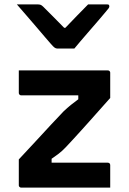

<svg xmlns="http://www.w3.org/2000/svg" viewBox="-20 -858 590 878"><path d="M320 -636Q300 -636 281 -636Q262 -636 242 -636Q236 -636 230 -640Q224 -644 212 -658Q204 -667 186.5 -687.5Q169 -708 146 -735Q123 -762 99.5 -789Q76 -816 57 -838Q81 -838 103.5 -838Q126 -838 149 -838Q160 -838 165.5 -836Q171 -834 178 -827Q190 -815 219 -786Q248 -757 294 -710L245 -731H304L257 -708Q302 -755 331 -785Q360 -815 383 -838H470Q474 -838 476 -837Q478 -836 479 -834Q480 -832 480 -829Q480 -825 477 -820.5Q474 -816 461 -801Q450 -788 430.5 -765Q411 -742 389 -717Q367 -692 348.5 -670Q330 -648 320 -636ZM66 -536H472Q477 -536 479 -534.5Q481 -533 482.5 -531Q484 -529 484 -525V-410Q458 -381 435 -355Q412 -329 391 -305.5Q370 -282 351 -261Q332 -240 315 -221.5Q298 -203 282 -186Q263 -166 247.5 -154.5Q232 -143 216 -132V-114Q239 -114 262 -114Q285 -114 308 -114H473Q478 -114 481 -111Q484 -108 484 -103Q484 -77 484 -51.5Q484 -26 484 0H78Q74 0 71.5 -1.5Q69 -3 67.5 -5Q66 -7 66 -11V-129Q110 -176 146 -215Q182 -254 212.5 -287Q243 -320 271 -349Q288 -365 304 -378Q320 -391 338 -404V-422Q311 -422 284 -422Q257 -422 230 -422H77Q74 -422 71.5 -423.5Q69 -425 67.5 -427.5Q66 -430 66 -433Q66 -458 66 -484Q66 -510 66 -536Z"/></svg>

Font: Recursive SemiBold
Style: Regular
Weight: 600
Version: Version 1.085